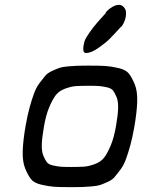

<svg xmlns="http://www.w3.org/2000/svg" viewBox="-20 -770 658 790"><path d="M335 -552H333Q325 -552 323 -563Q322 -572 323.5 -581.5Q325 -591 327.5 -599.5Q330 -608 337.5 -619.5Q345 -631 349.5 -638Q354 -645 364.5 -658Q375 -671 380 -677Q385 -683 398 -697Q411 -711 415 -716Q413 -717 421 -725.5Q429 -734 443 -742Q457 -750 469 -750H470Q480 -750 488 -742Q496 -734 498 -724Q499 -714 498 -705Q497 -696 494 -687.5Q491 -679 487.5 -672.5Q484 -666 481.5 -662.5Q479 -659 478 -660Q447 -626 430.5 -609.5Q414 -593 384.5 -572.5Q355 -552 335 -552ZM271 0Q226 0 203.5 -1.5Q181 -3 150.5 -10Q120 -17 107.5 -33Q95 -49 83.5 -77Q72 -105 73.5 -149.5Q75 -194 86 -256Q93 -296 102 -328.5Q111 -361 120 -385.5Q129 -410 142.5 -428Q156 -446 166 -458Q176 -470 195 -478.5Q214 -487 225.5 -491Q237 -495 261 -497Q285 -499 299 -499.5Q313 -500 342 -500Q345 -500 347 -500Q392 -500 414.5 -498.5Q437 -497 467.5 -490Q498 -483 510.5 -467Q523 -451 534.5 -423Q546 -395 544.5 -350.5Q543 -306 532 -244Q525 -204 516 -171.5Q507 -139 498 -114.5Q489 -90 475.5 -72Q462 -54 452 -42Q442 -30 423 -21.5Q404 -13 392.5 -9Q381 -5 357 -3Q333 -1 319 -0.5Q305 0 276 0Q273 0 271 0ZM275 -83Q310 -83 328 -84.5Q346 -86 370.5 -95Q395 -104 408.5 -121.5Q422 -139 436 -172.5Q450 -206 458 -256Q465 -296 466 -324Q467 -352 460 -369.5Q453 -387 445.5 -397Q438 -407 419 -411Q400 -415 387.5 -416Q375 -417 348 -417Q345 -417 343 -417Q308 -417 290 -415.5Q272 -414 247.5 -405Q223 -396 209.5 -378.5Q196 -361 182 -327.5Q168 -294 160 -244Q153 -204 152 -176Q151 -148 158 -130.5Q165 -113 172.5 -103Q180 -93 199 -89Q218 -85 230.5 -84Q243 -83 270 -83Q273 -83 275 -83Z"/></svg>

Font: Hermit LightItalic
Style: Regular
Weight: 300
Italic angle: -10°
Designer: Pablo Caro
Version: Version 2.000;PS 002.000;hotconv 1.0.88;makeotf.lib2.5.64775